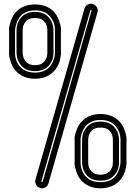

<svg xmlns="http://www.w3.org/2000/svg" viewBox="-20 -817 730 1034"><path d="M206 197Q201 197 196 195Q182 191 174.5 178Q167 165 171 150L435 -771Q439 -785 452.5 -792.5Q466 -800 480 -795.5Q494 -791 501.5 -778Q509 -765 505 -751L241 170Q238 182 228 189.5Q218 197 206 197ZM470 -764Q469 -764 468 -764Q467 -763 467 -762L203 159Q202 163 205.5 164Q209 165 210 161L473 -760Q474 -763 471 -764Q470 -764 470 -764ZM169 -393Q106 -393 68 -432Q50 -450 40.5 -476.5Q31 -503 29.5 -515.5Q28 -528 29 -537V-650Q28 -657 29 -669Q30 -681 40 -708.5Q50 -736 68 -755Q106 -793 169 -793Q231 -793 269 -755Q287 -736 296.5 -710Q306 -684 307.5 -671.5Q309 -659 308 -650V-537Q309 -532 308 -523.5Q307 -515 304 -498.5Q301 -482 292 -464Q283 -446 269 -432Q231 -393 169 -393ZM169 -761Q120 -761 92 -732Q78 -717 70.5 -695.5Q63 -674 62 -664.5Q61 -655 61 -650V-536Q60 -487 91 -455Q119 -426 169 -426Q217 -426 245 -455Q259 -469 267 -490.5Q275 -512 275.5 -521.5Q276 -531 276 -536V-537V-650Q277 -699 246 -732Q218 -761 169 -761ZM169 -434Q123 -434 98 -460Q69 -490 69 -536V-650Q68 -696 98 -727Q123 -753 169 -753Q214 -753 240 -726Q268 -697 268 -650V-536Q269 -490 239 -460Q214 -434 169 -434ZM169 -720Q137 -720 121 -704Q101 -683 102 -650V-536Q102 -503 121 -483Q137 -466 169 -466Q200 -466 216 -483Q236 -503 235 -536V-651Q236 -684 216 -704Q200 -720 169 -720ZM521 197Q459 197 421 158Q403 140 393.5 113.5Q384 87 382.5 74.5Q381 62 382 53V-59Q381 -67 382 -79Q383 -91 393 -118.5Q403 -146 421 -164Q459 -203 521 -203Q584 -203 622 -164Q640 -146 649.5 -119.5Q659 -93 660.5 -80.5Q662 -68 661 -59V53Q662 58 661 66.5Q660 75 657 91.5Q654 108 645 126Q636 144 622 158Q584 197 521 197ZM521 -171Q473 -171 445 -142Q431 -127 423 -105.5Q415 -84 414.5 -74.5Q414 -65 414 -60V54Q413 103 444 136Q472 164 521 164Q570 164 598 136Q612 121 619.5 99.5Q627 78 628 68.5Q629 59 629 54V53V-60Q630 -109 599 -142Q571 -171 521 -171ZM521 156Q476 156 450 130Q422 101 422 54V-60Q421 -106 451 -136Q476 -162 521 -162Q567 -162 592 -136Q621 -107 621 -60V54Q622 100 592 130Q567 156 521 156ZM521 -130Q490 -130 474 -114Q454 -93 455 -60V54Q454 88 474 107Q490 124 521 124Q553 124 569 107Q589 87 588 54V-60Q589 -94 569 -114Q553 -130 521 -130Z"/></svg>

Font: Soda Fountain
Style: Inline
Weight: 400
Version: Version 1.0